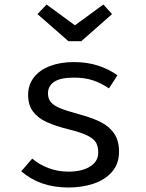

<svg xmlns="http://www.w3.org/2000/svg" viewBox="-20 -830 655 862"><path d="M421 -145.1Q421 -171.8 411.5 -189Q402.1 -206.2 374.1 -220.5Q346.2 -234.9 290.3 -248.7Q228.2 -264.1 189 -282.3Q149.7 -300.5 127.9 -329.7Q106.2 -359 106.2 -404.1Q106.2 -448.7 131.8 -482.1Q157.4 -515.4 203.8 -533.3Q250.3 -551.3 311.3 -551.3Q372.3 -551.3 421.3 -535.1Q470.3 -519 507.2 -491.8L469.2 -433.3Q435.4 -456.4 398.2 -469Q361 -481.5 312.3 -481.5Q251.3 -481.5 223.3 -462.8Q195.4 -444.1 195.4 -410.8Q195.4 -386.7 208.5 -371.3Q221.5 -355.9 251 -343.8Q280.5 -331.8 339 -315.9Q397.4 -300 434.9 -280.5Q472.3 -261 493.3 -229.5Q514.4 -197.9 514.4 -149.2Q514.4 -94.4 482.6 -58.2Q450.8 -22.1 399.2 -5.1Q347.7 11.8 286.7 11.8Q159.5 11.8 75.4 -61L124.6 -117.9Q157.4 -90.3 199 -74.9Q240.5 -59.5 286.7 -59.5Q348.7 -59.5 384.9 -82.6Q421 -105.6 421 -145.1ZM316.4 -716.4 444.1 -809.7 483.1 -766.7 345.1 -645.1H287.2L148.2 -766.7L189.2 -809.7Z"/></svg>

Font: Fira Code Fixed
Style: Regular
Weight: 400
Monospace: yes
Designer: Carrois Corporate, Edenspiekermann AG, Nikita Prokopov
Foundry: Carrois Corporate, Edenspiekermann AG, Nikita Prokopov
Version: Version 5.002